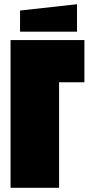

<svg xmlns="http://www.w3.org/2000/svg" viewBox="-20 -890 430 910"><path d="M30 0V-700H380V-500H260V0ZM75 -740V-840L345 -870V-740Z"/></svg>

Font: Tektur Condensed Black
Style: Regular
Weight: 900
Width: 3
Designer: Adam Jagosz
Foundry: Adam Jagosz
Version: Version 1.005;gftools[0.9.30]